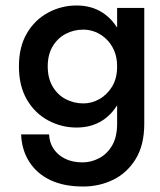

<svg xmlns="http://www.w3.org/2000/svg" viewBox="-20 -468 583 700"><path d="M57 22Q59 78 86.5 121.5Q114 165 163.5 188.5Q213 212 283 212Q342 212 392.5 187.5Q443 163 474.5 112Q506 61 506 -17V-439H407V-17Q407 32 388.5 63Q370 94 341 109Q312 124 281 124Q244 124 217 110.5Q190 97 175 74Q160 51 159 22ZM49 -226Q49 -155 78 -105Q107 -55 155.5 -29Q204 -3 259 -3Q314 -3 354.5 -29.5Q395 -56 419 -106Q443 -156 443 -226Q443 -296 419 -345.5Q395 -395 354.5 -421.5Q314 -448 259 -448Q204 -448 155.5 -422Q107 -396 78 -346.5Q49 -297 49 -226ZM154 -226Q154 -269 172 -299Q190 -329 219.5 -344.5Q249 -360 284 -360Q306 -360 327.5 -351.5Q349 -343 367 -326Q385 -309 396 -284Q407 -259 407 -226Q407 -182 388.5 -152Q370 -122 342 -106.5Q314 -91 284 -91Q249 -91 219.5 -106.5Q190 -122 172 -152.5Q154 -183 154 -226Z"/></svg>

Font: SpinnyJost
Style: Regular
Weight: 500
Version: Version 3.710